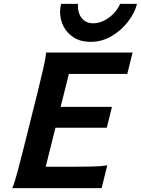

<svg xmlns="http://www.w3.org/2000/svg" viewBox="-20 -979 733 999"><path d="M295.4 -422.9H562.5L535.6 -314.5H268.6L217.8 -111.3H343.8Q413.6 -111.3 460.9 -112.5Q508.3 -113.8 538.1 -118.7L508.8 0H43.9Q56.2 -28.8 70.8 -84Q85.4 -139.2 103.5 -210.4L174.8 -495.6Q192.4 -566.9 205.1 -621.8Q217.8 -676.8 219.7 -705.6H669.9L642.1 -594.2H338.4ZM605 -959H692.9Q681.2 -912.1 646.5 -866.7Q611.8 -821.3 561.3 -791.3Q510.7 -761.2 451.2 -761.2Q400.4 -761.2 364.7 -783.4Q329.1 -805.7 310.8 -841.3Q292.5 -877 292.5 -917Q292.5 -937.5 297.9 -959H385.7Q385.3 -955.1 385.3 -947.3Q385.3 -908.7 406.7 -883.3Q428.2 -857.9 465.3 -857.9Q505.9 -857.9 545.9 -886.7Q585.9 -915.5 605 -959Z"/></svg>

Font: Andika
Style: Bold Italic
Weight: 700
Italic angle: -14°
Designer: Victor Gaultney, Annie Olsen, Julie Remington, Don Collingsworth, Eric Hays, Becca Hirsbrunner
Foundry: SIL International
Version: Version 6.101